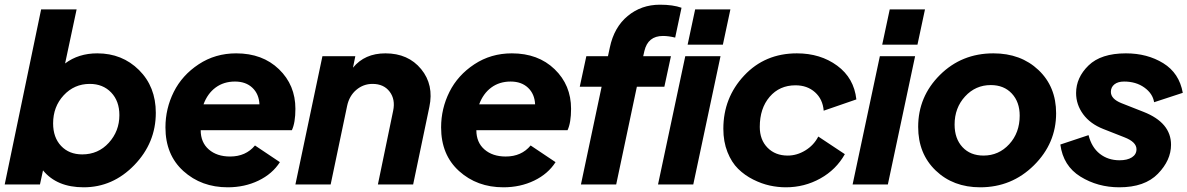

<svg xmlns="http://www.w3.org/2000/svg" viewBox="-25 -785 5053 817"><path d="M389 -558Q495 -558 566.5 -487Q638 -416 638 -305Q638 -177 546.5 -82.5Q455 12 331 12Q217 12 158 -60L145 0H-5L150 -745H301L252 -515Q309 -558 389 -558ZM325 -128Q393 -128 438 -177.5Q483 -227 483 -295Q483 -355 448 -391.5Q413 -428 357 -428Q291 -428 246 -379.5Q201 -331 201 -260Q201 -200 235 -164Q269 -128 325 -128Z M1232 -322Q1232 -263 1217 -231H829Q829 -179 863.5 -149Q898 -119 954 -119Q1021 -119 1060 -166L1166 -95Q1134 -45 1075 -16.5Q1016 12 944 12Q832 12 755.5 -57Q679 -126 679 -243Q679 -323 714.5 -394Q750 -465 820.5 -511.5Q891 -558 980 -558Q1092 -558 1162 -490.5Q1232 -423 1232 -322ZM841 -341H1079Q1077 -385 1049 -411.5Q1021 -438 975 -438Q927 -438 892.5 -412.5Q858 -387 841 -341Z M1615 -558Q1712 -558 1767 -491Q1822 -424 1802 -330L1733 0H1583L1648 -314Q1658 -362 1633 -395Q1608 -428 1560 -428Q1521 -428 1491 -402.5Q1461 -377 1452 -334L1382 0H1232L1347 -546H1487L1477 -497Q1527 -558 1615 -558Z M2405 -322Q2405 -263 2390 -231H2002Q2002 -179 2036.5 -149Q2071 -119 2127 -119Q2194 -119 2233 -166L2339 -95Q2307 -45 2248 -16.5Q2189 12 2117 12Q2005 12 1928.5 -57Q1852 -126 1852 -243Q1852 -323 1887.5 -394Q1923 -465 1993.5 -511.5Q2064 -558 2153 -558Q2265 -558 2335 -490.5Q2405 -423 2405 -322ZM2014 -341H2252Q2250 -385 2222 -411.5Q2194 -438 2148 -438Q2100 -438 2065.5 -412.5Q2031 -387 2014 -341Z M2447 0 2535 -416H2442L2470 -546H2562L2570 -583Q2588 -669 2646 -717Q2704 -765 2783 -765Q2839 -765 2875 -752L2848 -625Q2820 -632 2796 -632Q2732 -632 2717 -568L2712 -546H2830L2802 -416H2685L2597 0ZM2901 -595 2933 -745H3083L3051 -595ZM2775 0 2891 -546H3041L2925 0Z M3319 12Q3285 12 3250.5 4.5Q3216 -3 3180 -21Q3144 -39 3116 -66.5Q3088 -94 3070.5 -138Q3053 -182 3053 -237Q3053 -369 3141.5 -463.5Q3230 -558 3366 -558Q3466 -558 3537.5 -505.5Q3609 -453 3619 -362L3480 -314Q3476 -363 3443 -392.5Q3410 -422 3360 -422Q3292 -422 3250 -373Q3208 -324 3208 -245Q3208 -190 3241 -156.5Q3274 -123 3327 -123Q3366 -123 3402 -145Q3438 -167 3457 -204L3570 -129Q3533 -63 3465.5 -25.5Q3398 12 3319 12Z M3729 -595 3761 -745H3911L3879 -595ZM3603 0 3719 -546H3869L3753 0Z M4146 12Q4031 12 3956.5 -59.5Q3882 -131 3882 -245Q3882 -374 3974.5 -466Q4067 -558 4202 -558Q4319 -558 4394 -487Q4469 -416 4469 -303Q4469 -175 4374.5 -81.5Q4280 12 4146 12ZM4160 -123Q4225 -123 4269.5 -171.5Q4314 -220 4314 -293Q4314 -351 4280.5 -387Q4247 -423 4191 -423Q4126 -423 4081.5 -374.5Q4037 -326 4037 -255Q4037 -195 4070.5 -159Q4104 -123 4160 -123Z M4738 12Q4646 12 4572.5 -33.5Q4499 -79 4487 -170L4607 -210Q4620 -158 4655 -130.5Q4690 -103 4739 -103Q4772 -103 4791.5 -115.5Q4811 -128 4811 -150Q4811 -181 4759 -201L4670 -236Q4614 -258 4584 -299Q4554 -340 4554 -389Q4554 -455 4607 -506.5Q4660 -558 4766 -558Q4857 -558 4925 -516Q4993 -474 5008 -390L4886 -350Q4880 -387 4844.5 -412.5Q4809 -438 4758 -438Q4732 -438 4717 -426Q4702 -414 4702 -394Q4702 -364 4747 -346L4841 -309Q4958 -263 4958 -169Q4958 -103 4902 -45.5Q4846 12 4738 12Z"/></svg>

Font: Plus Jakarta Display
Style: Bold Italic
Weight: 700
Italic angle: -12°
Designer: Gumpita Rahayu
Foundry: Tokotype Studio
Version: Version 1.000;hotconv 1.0.109;makeotfexe 2.5.65596